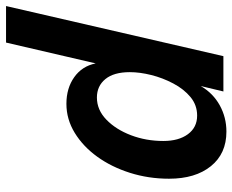

<svg xmlns="http://www.w3.org/2000/svg" viewBox="-87 -673 770 636"><g transform="rotate(-90 298.0 -355.0)"><path d="M313 0 331 -75Q307 -34 267 -12Q227 10 180 10Q107 10 65.5 -41.5Q24 -93 24 -180Q24 -248 43.5 -309.5Q63 -371 97 -418Q131 -465 176 -492.5Q221 -520 272 -520Q324 -520 360.5 -494Q397 -468 406 -423L475 -720H596L430 0ZM233 -87Q268 -87 294.5 -109Q321 -131 339.5 -166Q358 -201 367.5 -239Q377 -277 377 -310Q377 -363 354 -391Q331 -419 293 -419Q252 -419 219.5 -387.5Q187 -356 168 -306Q149 -256 149 -199Q149 -148 171.5 -117.5Q194 -87 233 -87Z"/></g></svg>

Font: Instrument Sans SemiCondensed SemiBold Italic
Style: Regular
Weight: 600
Width: 4
Italic angle: -13°
Designer: Rodrigo Fuenzalida
Foundry: fragTYPE
Version: Version 1.000; ttfautohint (v1.8.4.7-5d5b);gftools[0.9.28]